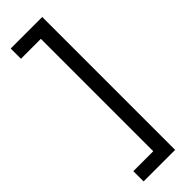

<svg xmlns="http://www.w3.org/2000/svg" viewBox="-294 -730 900 900"><g transform="rotate(-45 156.0 -279.5)"><path d="M31 93H163V-652H31V-720H240V161H31Z"/></g></svg>

Font: Noto Sans Khmer UI ExtraCondensed
Style: Regular
Weight: 400
Width: 2
Designer: Danh Hong and the Monotype Design Team
Foundry: Monotype Imaging Inc.
Version: Version 2.002; ttfautohint (v1.8.4.7-5d5b)